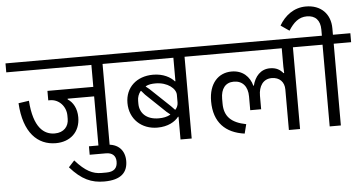

<svg xmlns="http://www.w3.org/2000/svg" viewBox="-89 -1067 2792 1472"><g transform="rotate(-5 1307.0 -331.0)"><path d="M312 -55C423 -55 500 -125 500 -238C500 -306 471 -356 431 -381V-387H635V0H721V-629H855V-698H-20V-629H635V-460H282V-387H296C365 -387 418 -328 418 -258V-232C418 -176 381 -130 310 -130C227 -130 148 -189 134 -397L53 -385C66 -157 172 -55 312 -55Z M656 270C787 270 837 214 837 127C837 47 788 -9 695 -9H562V56H687C736 56 763 81 763 126C763 177 736 203 677 203H640C574 203 517 176 440 89L395 138C483 238 558 270 656 270Z M1266 0H1352V-629H1486V-698H815V-629H1266V-448H1262C1233 -481 1178 -513 1099 -513C972 -513 885 -433 885 -314C885 -189 977 -106 1098 -106C1180 -106 1234 -139 1262 -175H1266ZM1244 -231 1216 -260 1062 -406 1036 -427V-430C1059 -442 1084 -445 1112 -445C1205 -445 1268 -391 1268 -344V-285C1268 -265 1261 -247 1247 -231ZM1114 -176C1018 -176 968 -231 968 -301V-323C968 -351 977 -376 994 -397H998L1025 -366L1177 -221L1204 -199V-196C1178 -182 1150 -176 1114 -176Z M2100 0H2186V-629H2320V-698H1446V-629H2100V-488L2102 -438H2097C2074 -465 2046 -484 1996 -484C1924 -484 1879 -431 1862 -362H1858C1840 -432 1787 -485 1701 -485C1599 -485 1525 -408 1525 -271C1525 -108 1614 -22 1760 -2L1778 -73C1665 -95 1611 -146 1611 -247V-283C1611 -360 1647 -406 1711 -406C1779 -406 1818 -359 1818 -283V-177H1902V-281C1902 -354 1937 -408 2003 -408C2064 -408 2100 -369 2100 -312Z M2414 0H2500V-629H2634V-698H2500V-747C2500 -858 2428 -932 2312 -932C2219 -932 2149 -877 2106 -803L2171 -758C2210 -819 2251 -856 2313 -856C2378 -856 2415 -817 2415 -745V-698H2280V-629H2414Z"/></g></svg>

Font: IBM Plex Devanagari Text
Style: Regular
Weight: 450
Designer: Mike Abbink, Paul van der Laan, Pieter van Rosmalen, Erin McLaughlin
Foundry: Bold Monday
Version: Version 1.0